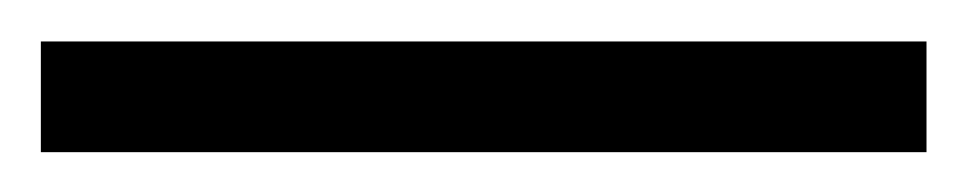

<svg xmlns="http://www.w3.org/2000/svg" viewBox="-20 51 474 94"><path d="M0 125.5V71.3H433.6V125.5Z"/></svg>

Font: Comme Light
Style: Regular
Weight: 300
Version: Version 1.000;gftools[0.9.27]